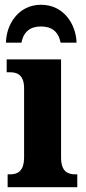

<svg xmlns="http://www.w3.org/2000/svg" viewBox="-20 -785 361 805"><path d="M5 -606H70C79 -654 109 -674 152 -674C195 -674 225 -654 234 -606H301C299 -681 249 -765 152 -765C56 -765 6 -681 5 -606ZM12 0H304V-54H295C262 -54 236 -68 236 -125V-536H8V-482H23C55 -482 81 -468 81 -415V-126C81 -69 56 -54 22 -54H12Z"/></svg>

Font: Noto Serif Condensed ExtraBold
Style: Regular
Weight: 800
Width: 3
Designer: Monotype Design Team
Foundry: Monotype Imaging Inc.
Version: Version 2.013